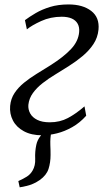

<svg xmlns="http://www.w3.org/2000/svg" viewBox="-20 -584 482 843"><path d="M66.5 238.5 60.5 211Q83 201 98.2 191.2Q113.5 181.5 123 165Q136 143 134.5 112.5Q133 82 139.5 51.5Q144 30.5 158 13Q172 -4.5 180 -15.5L230.5 -48Q210.5 -26 205.2 -2.5Q200 21 201 52.5Q201.5 63.5 201.8 74.5Q202 85.5 202 96Q202 130 193 157.8Q184 185.5 154.5 206.5Q138.5 218 119.2 225.5Q100 233 66.5 238.5ZM165 10Q117.5 10 84.8 -7.8Q52 -25.5 36.8 -55Q21.5 -84.5 24.5 -119Q27.5 -151 44 -175.8Q60.5 -200.5 85.8 -221Q111 -241.5 141.2 -260Q171.5 -278.5 202.5 -298Q260 -334.5 292 -368.8Q324 -403 327.5 -443Q329.5 -464.5 321 -479.8Q312.5 -495 294.8 -502.8Q277 -510.5 251 -510.5Q202 -510.5 160.5 -491.5Q119 -472.5 98 -455L89.5 -495.5Q109.5 -510.5 136.8 -526.5Q164 -542.5 199.8 -553.5Q235.5 -564.5 281 -564.5Q343.5 -564.5 380.5 -536Q417.5 -507.5 412.5 -454Q409 -418.5 390 -390Q371 -361.5 342.5 -337.8Q314 -314 282.5 -294.2Q251 -274.5 222 -256.5Q193.5 -239.5 167.5 -219.2Q141.5 -199 124.5 -175.5Q107.5 -152 104.5 -123.5Q103 -103.5 112.5 -86Q122 -68.5 143.5 -57.8Q165 -47 198.5 -47Q243 -47 278.2 -65.8Q313.5 -84.5 351 -117L358.5 -76Q331 -45 297.5 -26Q264 -7 229.8 1.5Q195.5 10 165 10Z"/></svg>

Font: Merriweather 24pt Light
Style: Italic
Weight: 300
Italic angle: -7.8°
Version: Version 2.101